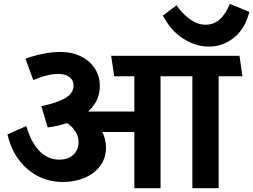

<svg xmlns="http://www.w3.org/2000/svg" viewBox="-20 -982 1321 1002"><path d="M1121.1 0H983.9V-584H817.9V0H681.2V-293H514.2Q533.2 -252.9 533.2 -211.9Q533.2 -156.7 502.7 -116Q472.2 -75.2 420.7 -53.7Q369.1 -32.2 308.1 -32.2Q202.1 -32.2 123.5 -99.6Q44.9 -167 19 -280.8L117.2 -324.2Q144 -234.4 188 -191.7Q231.9 -148.9 289.1 -148.9Q335.9 -148.9 363 -174.6Q390.1 -200.2 390.1 -240.2Q390.1 -270 374 -295.4Q357.9 -320.8 330.1 -339.8Q283.2 -323.7 229 -316.9L195.8 -428.2Q279.8 -445.3 321.8 -470.7Q363.8 -496.1 363.8 -535.2Q363.8 -564 342.3 -580.1Q320.8 -596.2 284.2 -596.2Q228 -596.2 153.8 -564L112.8 -675.8Q156.7 -691.9 205.3 -701.4Q253.9 -710.9 293.9 -710.9Q355 -710.9 402.1 -688Q449.2 -665 475.1 -624.5Q501 -584 501 -533.2Q501 -455.1 439.9 -399.9H681.2V-584H576.2L560.1 -690.9H1230L1245.1 -584H1121.1ZM1070.3 -738.8Q1000.5 -738.8 935.3 -781Q870.1 -823.2 830.1 -900.9L901.4 -954.1Q934.6 -907.2 973.4 -880.1Q1012.2 -853 1053.2 -853Q1136.2 -853 1179.2 -961.9L1281.2 -919.9Q1259.3 -832 1201.2 -785.4Q1143.1 -738.8 1070.3 -738.8Z"/></svg>

Font: Kadwa
Style: Bold
Weight: 700
Designer: Sol Matas
Foundry: Sol Matas
Version: Version 1.001;PS 001.000;hotconv 1.0.70;makeotf.lib2.5.58329